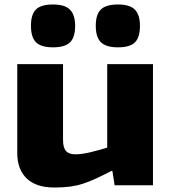

<svg xmlns="http://www.w3.org/2000/svg" viewBox="-20 -826 762 856"><path d="M216 -615Q163 -615 140.5 -637.5Q118 -660 118 -711Q118 -762 140.5 -784Q163 -806 216 -806Q270 -806 292.5 -782.5Q315 -759 315 -711Q315 -660 292.5 -637.5Q270 -615 216 -615ZM506 -615Q453 -615 430 -637.5Q407 -660 407 -711Q407 -762 430 -784Q453 -806 506 -806Q560 -806 582 -782.5Q604 -759 604 -711Q604 -660 582 -637.5Q560 -615 506 -615ZM222 10Q141 10 99 -30.5Q57 -71 57 -143V-540H261V-203Q261 -168 274 -153Q287 -138 316 -138Q345 -138 384 -147.5Q423 -157 458 -168V-540H662V0H491L481 -64H477Q438 -44 408 -30Q378 -16 350 -7Q322 2 292 6Q262 10 222 10Z"/></svg>

Font: Encode Sans Wide
Style: ExtraBold
Weight: 800
Designer: Pablo Impallari, Andres Torresi
Foundry: Pablo Impallari, Andres Torresi
Version: Version 1.000; ttfautohint (v1.00) -l 8 -r 50 -G 200 -x 14 -